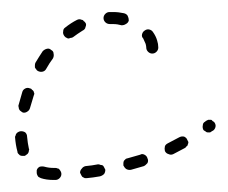

<svg xmlns="http://www.w3.org/2000/svg" viewBox="-20 -286 378 319"><path d="M69 13H72Q76 13 79 10Q82 7 82 3Q82 1 81 -1Q80 -3 79 -4Q78 -6 76 -6Q74 -7 72 -7H69Q61 -7 54 -9Q50 -10 46 -9Q42 -7 41 -3Q41 -1 41 1Q41 3 42 5Q43 7 44 8Q46 9 48 10Q57 13 69 13ZM153 3Q155 0 155 -4Q154 -6 153 -8Q152 -10 151 -11Q149 -12 147 -12Q145 -13 143 -13Q133 -11 122 -10Q118 -9 116 -6Q113 -3 113 1Q114 3 115 5Q116 7 117 8Q119 9 121 10Q123 10 124 10Q135 9 146 7Q150 6 153 3ZM222 -12Q224 -14 225 -15Q226 -17 226 -19Q226 -21 225 -23Q224 -27 220 -29Q216 -31 213 -29Q203 -26 192 -23Q191 -23 189 -22Q187 -20 186 -19Q185 -17 185 -15Q185 -13 185 -11Q187 -7 190 -5Q194 -3 198 -4Q208 -7 219 -10Q221 -11 222 -12ZM10 -31Q12 -29 13 -28Q15 -27 17 -27Q19 -27 21 -27Q23 -28 24 -29Q26 -30 27 -32Q28 -34 28 -36Q29 -38 28 -39Q26 -48 25 -59Q25 -63 22 -66Q19 -68 15 -68Q13 -68 11 -67Q9 -66 8 -65Q6 -63 6 -61Q5 -60 5 -58Q6 -45 9 -34Q9 -32 10 -31ZM290 -43Q292 -44 292 -46Q293 -48 293 -50Q292 -52 291 -54Q290 -57 286 -59Q282 -60 278 -58Q269 -53 259 -48Q255 -46 254 -43Q253 -39 254 -35Q256 -31 260 -30Q264 -28 268 -30Q278 -35 287 -40Q289 -41 290 -43ZM338 -75Q339 -79 336 -83Q335 -84 333 -85Q332 -87 330 -87Q328 -87 326 -87Q324 -86 322 -85L321 -84Q317 -82 317 -78Q316 -74 318 -70Q319 -69 321 -68Q323 -66 325 -66Q327 -66 329 -66Q331 -67 332 -68L334 -69Q337 -71 338 -75ZM11 -108Q11 -106 12 -104Q13 -102 15 -101Q16 -100 18 -99Q22 -98 26 -101Q29 -103 30 -107Q33 -117 36 -127Q37 -129 37 -131Q36 -133 36 -134Q35 -136 33 -137Q32 -139 30 -139Q26 -141 22 -139Q18 -137 17 -133Q14 -122 11 -112Q10 -110 11 -108ZM38 -178Q38 -176 38 -174Q39 -172 40 -171Q41 -169 43 -168Q47 -166 51 -167Q55 -168 57 -172Q62 -181 68 -189Q70 -193 69 -197Q69 -201 65 -203Q62 -206 58 -205Q54 -204 51 -201Q45 -192 39 -182Q38 -180 38 -178ZM234 -233Q232 -236 228 -237Q224 -238 220 -235Q217 -233 216 -229Q215 -225 218 -222Q220 -217 222 -213Q223 -209 223 -207Q223 -203 226 -200Q229 -197 233 -197Q237 -197 240 -200Q243 -203 243 -207Q243 -213 241 -219Q239 -226 234 -233ZM85 -234Q84 -230 87 -226Q88 -225 89 -224Q91 -223 93 -222Q95 -222 97 -223Q99 -223 101 -224Q109 -230 117 -235Q119 -236 120 -237Q122 -239 122 -241Q123 -243 123 -245Q123 -247 122 -248Q121 -250 119 -251Q118 -253 116 -253Q114 -254 112 -254Q110 -254 108 -253Q98 -248 88 -240Q85 -238 85 -234ZM162 -266Q158 -266 155 -263Q152 -260 152 -256Q152 -252 155 -249Q158 -246 163 -246Q165 -246 168 -246Q175 -246 182 -244Q186 -244 189 -246Q193 -248 194 -252Q194 -256 192 -260Q190 -263 186 -264Q177 -266 168 -266Q165 -266 162 -266Z"/></svg>

Font: FRB American Cursive Dashed Light
Style: Italic
Weight: 300
Italic angle: -25°
Version: Version 2.0;Modular Font Editor K font №1